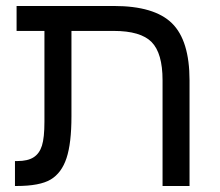

<svg xmlns="http://www.w3.org/2000/svg" viewBox="-20 -619 731 639"><path d="M127.9 -516.1H35.2V-599.1H358.9Q493.7 -599.1 552.2 -541.7Q610.8 -484.4 610.8 -351.1V0H521V-352.1Q521 -441.9 484.6 -479Q448.2 -516.1 357.9 -516.1H217.8V-231.9Q217.8 -142.1 201.4 -92.8Q185.1 -43.5 148.9 -21.7Q112.8 0 35.2 0H29.8V-83H38.1Q72.3 -83 91.8 -95.5Q111.3 -107.9 119.6 -134.3Q127.9 -160.6 127.9 -213.9Z"/></svg>

Font: Liberation Sans
Style: Regular
Weight: 400
Designer: Steve Matteson
Foundry: Ascender Corporation
Version: Version 2.00.1